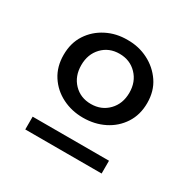

<svg xmlns="http://www.w3.org/2000/svg" viewBox="-104 -802 626 627"><g transform="rotate(30 208.5 -489.0)"><path d="M207.8 -406.3Q165.1 -406.3 129.4 -424.3Q93.6 -442.3 72.2 -475.3Q50.8 -508.3 50.8 -552.7Q50.8 -597.7 72.2 -630.5Q93.6 -663.3 129.4 -681.5Q165.1 -699.8 207.8 -699.3Q250 -699.8 285.8 -681.5Q321.6 -663.3 343.9 -630.5Q366.1 -597.7 366.1 -552.7Q366.1 -508.3 344.7 -475.3Q323.3 -442.3 287.5 -424.3Q251.7 -406.3 207.8 -406.3ZM207.8 -458Q247.3 -458 273 -484.5Q298.8 -511 298.8 -552.7Q298.8 -593.9 273 -620.5Q247.3 -647.1 207.8 -647.1Q168.4 -647.1 142.9 -620.5Q117.5 -593.9 117.5 -552.7Q117.5 -511 142.9 -484.5Q168.4 -458 207.8 -458ZM64.2 -327.2H352.1V-279H64.2Z"/></g></svg>

Font: BioRhyme ExtraBold
Style: Regular
Weight: 800
Designer: Aoife Mooney
Foundry: Aoife Mooney Type
Version: Version 1.600;gftools[0.9.33]